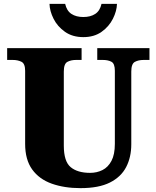

<svg xmlns="http://www.w3.org/2000/svg" viewBox="-20 -963 809 993"><path d="M396 10Q313 10 248 -13Q183 -36 146.5 -86.5Q110 -137 110 -219V-597Q110 -634 91 -643.5Q72 -653 46 -653H17V-714H402V-653H373Q347 -653 328.5 -643Q310 -633 310 -593V-210Q310 -128 345.5 -98.5Q381 -69 446 -69Q481 -69 510 -83.5Q539 -98 556.5 -131Q574 -164 574 -219V-597Q574 -634 556.5 -643.5Q539 -653 512 -653H483V-714H753V-653H723Q696 -653 677.5 -643Q659 -633 659 -593V-217Q659 -150 632.5 -99Q606 -48 548.5 -19Q491 10 396 10ZM411 -771Q355 -771 316 -798.5Q277 -826 257 -866Q237 -906 236 -943H317Q325 -907 349.5 -891Q374 -875 411 -875Q448 -875 472.5 -891Q497 -907 505 -943H585Q584 -906 564 -866Q544 -826 505.5 -798.5Q467 -771 411 -771Z"/></svg>

Font: Noto Serif Myanmar Black
Style: Regular
Weight: 900
Designer: Ben Mitchell and the Monotype Design Team
Foundry: Monotype Imaging Inc.
Version: Version 2.106; ttfautohint (v1.8.4.7-5d5b)